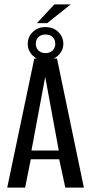

<svg xmlns="http://www.w3.org/2000/svg" viewBox="-20 -859 417 879"><path d="M13 0 137 -591H241L364 0H279L251 -130H121L95 0ZM124 -170H249L187 -507ZM188 -582Q153 -582 130 -604.5Q107 -627 107 -658Q107 -690 130 -712.5Q153 -735 188 -735Q224 -735 247 -712.5Q270 -690 270 -658Q270 -627 245.5 -604.5Q221 -582 188 -582ZM188 -616Q209 -616 221 -628Q233 -640 233 -658Q233 -678 221 -689.5Q209 -701 188 -701Q168 -701 156 -689.5Q144 -678 144 -658Q144 -640 156 -628Q168 -616 188 -616ZM149 -753 229 -839H304L196 -753Z"/></svg>

Font: Alumni Sans Thin Medium
Style: Regular
Weight: 500
Version: Version 1.018